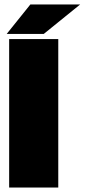

<svg xmlns="http://www.w3.org/2000/svg" viewBox="-20 -840 379 860"><path d="M241 -665V0H21V-665ZM116 -820H339L176 -688H10Z"/></svg>

Font: Blinker Black
Style: Regular
Weight: 900
Designer: Juergen Huber
Foundry: supertype
Version: Version 1.017;hotconv 1.0.117;makeotfexe 2.5.65602